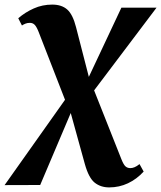

<svg xmlns="http://www.w3.org/2000/svg" viewBox="-82 -566 702 836"><path d="M393.5 250Q356.5 250 330.5 229.5Q304.5 209 287.5 148.5L222 -88.5L205 -121.5L86 -427.5Q77 -450 68.8 -458.2Q60.5 -466.5 48 -466.5Q37.5 -466.5 29.2 -463.2Q21 -460 13.5 -455L-2.5 -486.5Q27.5 -512.5 65 -529.2Q102.5 -546 145.5 -546Q186.5 -546 210.8 -524.5Q235 -503 249 -448L309 -215L323 -184.5L446.5 127Q456 151 464.5 158.5Q473 166 485.5 166Q494 166 503.5 162.2Q513 158.5 525.5 148.5L543.5 181Q513.5 214 475.2 232Q437 250 393.5 250ZM-62 240 213.5 -149 291.5 -203 446.5 -532.5H599.5L313.5 -153.5L235 -95L93 239.5Z"/></svg>

Font: Merriweather 72pt Black
Style: Italic
Weight: 900
Italic angle: -7.8°
Version: Version 2.101